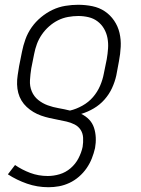

<svg xmlns="http://www.w3.org/2000/svg" viewBox="-20 -562 590 804"><path d="M183 222Q136 222 93 207Q50 192 13 168L43 129Q72 149 106.5 162Q141 175 180 175Q205 175 230 167.5Q255 160 275.5 142.5Q296 125 308.5 101Q321 77 326 53Q329 34 328 15Q327 -4 317.5 -18.5Q308 -33 292 -41Q276 -49 258.5 -53Q241 -57 222.5 -60.5Q204 -64 186.5 -68Q169 -72 152 -78Q135 -84 120 -93Q105 -102 92 -114Q79 -126 70 -141Q61 -156 56.5 -173Q52 -190 51.5 -209Q51 -228 54 -247Q57 -266 60 -285L72 -345Q77 -371 86.5 -397.5Q96 -424 112.5 -447.5Q129 -471 152 -490Q175 -509 200.5 -521Q226 -533 253.5 -537.5Q281 -542 307 -542Q338 -542 367 -536Q396 -530 419 -514.5Q442 -499 458 -475.5Q474 -452 480.5 -424Q487 -396 485.5 -366Q484 -336 478 -305L467 -246Q461 -219 449 -193Q437 -167 417.5 -145Q398 -123 372.5 -108Q347 -93 320 -85Q339 -76 353 -61.5Q367 -47 373.5 -27.5Q380 -8 381 14Q382 36 378 58Q373 80 364.5 101.5Q356 123 342.5 142.5Q329 162 310.5 178Q292 194 270.5 204Q249 214 227 218Q205 222 183 222ZM273 -99Q299 -105 325 -119.5Q351 -134 369.5 -155.5Q388 -177 399 -202.5Q410 -228 415 -255L427 -314Q431 -337 432.5 -359.5Q434 -382 430 -403Q426 -424 415.5 -442Q405 -460 388.5 -472.5Q372 -485 351 -490Q330 -495 308 -495Q287 -495 265 -491Q243 -487 223 -477Q203 -467 185.5 -451.5Q168 -436 155 -417Q142 -398 134.5 -377.5Q127 -357 123 -336L111 -276Q107 -251 105.5 -226Q104 -201 113 -179.5Q122 -158 140 -143.5Q158 -129 180 -121Q202 -113 225.5 -109Q249 -105 273 -99Z"/></svg>

Font: Lode Dark Term
Style: Italic
Weight: 400
Italic angle: -11°
Monospace: yes
Designer: Belleve Invis
Foundry: Belleve Invis
Version: Version 29.2.0